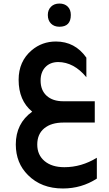

<svg xmlns="http://www.w3.org/2000/svg" viewBox="-20 -697 621 1092"><path d="M317.9 -544.9Q288.1 -544.9 270 -563Q252 -581.1 252 -611.8Q252 -640.6 270 -658.7Q288.1 -676.8 317.9 -676.8Q347.7 -676.8 365.2 -659.4Q382.8 -642.1 382.8 -611.8Q382.8 -544.9 317.9 -544.9ZM530.8 318.8Q443.8 375 337.9 375Q214.8 375 139.2 298.8Q70.3 231 69.8 125Q69.8 4.9 163.1 -62Q85.9 -125 85.9 -243.2Q85.9 -348.1 160.2 -411.1Q219.2 -460.9 297.9 -460.9Q406.7 -460.9 471.2 -369.1V-257.8Q400.4 -343.8 310.1 -344.2Q264.2 -343.3 237.5 -314.7Q210.9 -286.1 210.9 -238.8Q210.9 -183.6 245.4 -152.3Q279.8 -121.1 339.8 -121.1H519V0H341.8Q271 0 231.4 33Q191.9 65.9 191.9 125Q191.9 184.1 233.4 219Q274.9 253.9 346.2 253.9Q443.4 253.9 530.8 200.2Z"/></svg>

Font: Tajawal
Style: Bold
Weight: 700
Designer: Boutros Fonts
Foundry: Created by Boutros International 2017
Version: Version 1.700